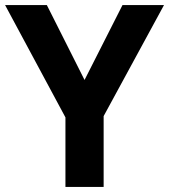

<svg xmlns="http://www.w3.org/2000/svg" viewBox="-20 -734 664 754"><path d="M312 -420 461 -714H624L387 -278V0H237V-273L0 -714H164Z"/></svg>

Font: Noto Sans Telugu
Style: Regular
Weight: 400
Designer: Jelle Bosma - Monotype Design Team
Foundry: Monotype Imaging Inc.
Version: Version 2.003